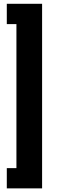

<svg xmlns="http://www.w3.org/2000/svg" viewBox="-20 -848 304 1033"><path d="M16.6 -827.6H206.5V165.5H16.6V56.6H68.4V-718.3H16.6Z"/></svg>

Font: Roboto Condensed
Style: Bold
Weight: 700
Designer: Google
Version: Version 2.134; 2016